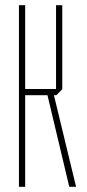

<svg xmlns="http://www.w3.org/2000/svg" viewBox="-20 -720 336 740"><path d="M247 0 163 -353 183 -373 273 -1V0ZM53 0V-700H77V0ZM77 -353V-377H196V-353ZM196 -353V-700H220V-376L197 -353Z"/></svg>

Font: Foldit Thin
Style: Regular
Weight: 100
Designer: Sophia Tai
Foundry: Sophia Tai
Version: Version 1.003